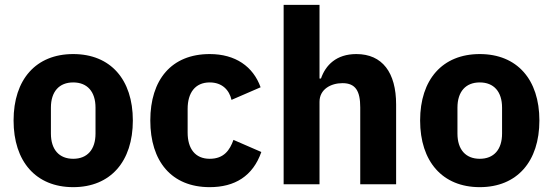

<svg xmlns="http://www.w3.org/2000/svg" viewBox="-20 -760 2281 792"><path d="M282 12C436 12 528 -94 528 -263C528 -432 436 -537 282 -537C128 -537 36 -432 36 -263C36 -94 128 12 282 12ZM282 -105C224 -105 190 -143 190 -209V-316C190 -382 224 -420 282 -420C340 -420 374 -382 374 -316V-209C374 -143 340 -105 282 -105Z M845 12C948 12 1023 -33 1058 -133L943 -183C928 -141 904 -105 845 -105C785 -105 754 -147 754 -213V-311C754 -377 785 -420 845 -420C897 -420 926 -388 935 -348L1055 -400C1024 -486 951 -537 845 -537C687 -537 600 -431 600 -263C600 -95 687 12 845 12Z M1150 0H1298V-340C1298 -392 1345 -417 1393 -417C1447 -417 1466 -384 1466 -317V0H1614V-329C1614 -461 1557 -537 1450 -537C1367 -537 1323 -491 1304 -436H1298V-740H1150Z M1959 12C2113 12 2205 -94 2205 -263C2205 -432 2113 -537 1959 -537C1805 -537 1713 -432 1713 -263C1713 -94 1805 12 1959 12ZM1959 -105C1901 -105 1867 -143 1867 -209V-316C1867 -382 1901 -420 1959 -420C2017 -420 2051 -382 2051 -316V-209C2051 -143 2017 -105 1959 -105Z"/></svg>

Font: IBM Plex Thai Looped
Style: Bold
Weight: 700
Designer: Mike Abbink, Paul van der Laan, Pieter van Rosmalen, Ben Mitchell, Mark Frömberg
Foundry: Bold Monday
Version: Version 1.0